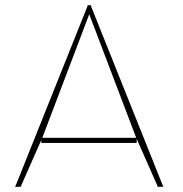

<svg xmlns="http://www.w3.org/2000/svg" viewBox="-20 -730 707 740"><path d="M149.2 -179H139.2V-190.4L62.2 -16L60.2 -10H38.2L44.2 -24L316.3 -704L318 -710H330L331.7 -704L603.8 -24L609.8 -10H587.8L585.8 -16L506.8 -194.9V-179H496.8ZM504.9 -199 324 -675 143.1 -199H149.2H496.8Z"/></svg>

Font: Nordica Plus
Style: NordicaClassicUltraLightCond
Weight: 300
Version: Version 1.01